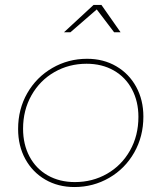

<svg xmlns="http://www.w3.org/2000/svg" viewBox="-20 -754 651 774"><path d="M466 -624H440L370 -716L264 -624H238L357 -734H389ZM558 -284Q558 -204 521 -139Q484 -74 420 -37Q356 0 280 0Q214 0 162.5 -30Q111 -60 82 -113Q53 -166 53 -234Q53 -314 90 -378.5Q127 -443 191 -480Q255 -517 331 -517Q397 -517 448.5 -487Q500 -457 529 -404Q558 -351 558 -284ZM73 -235Q73 -172 99 -123Q125 -74 172.5 -47Q220 -20 282 -20Q353 -20 411.5 -53.5Q470 -87 504 -147Q538 -207 538 -283Q538 -345 512 -394Q486 -443 438.5 -470Q391 -497 329 -497Q258 -497 199.5 -463.5Q141 -430 107 -370Q73 -310 73 -235Z"/></svg>

Font: TypoPRO Montserrat Alternates
Style: Italic
Weight: 250
Italic angle: -11.3°
Designer: Julieta Ulanovsky
Foundry: Julieta Ulanovsky
Version: Version 6.001